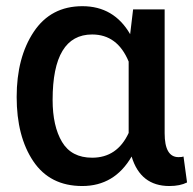

<svg xmlns="http://www.w3.org/2000/svg" viewBox="-20 -581 640 636"><path d="M411.1 -467.8 420.9 -549.8H525.4V-139.6Q525.4 -60.5 571.3 -60.5Q583 -60.5 587.9 -62.5L599.6 23.4Q576.2 35.2 541 35.2Q445.3 35.2 416 -62.5Q359.4 35.2 252.4 35.2Q145.5 35.2 90.3 -46.9Q35.2 -128.9 35.2 -259.8Q35.2 -390.6 91.8 -475.6Q148.4 -560.5 252.9 -560.5Q357.4 -560.5 411.1 -467.8ZM154.3 -250Q154.3 -163.1 185.5 -110.8Q216.8 -58.6 285.2 -58.6Q368.2 -58.6 406.2 -140.6V-377Q369.1 -466.8 285.2 -466.8Q154.3 -466.8 154.3 -250Z"/></svg>

Font: GenEi M Gothic v2 Medium
Style: Regular
Weight: 500
Version: Version 2.0